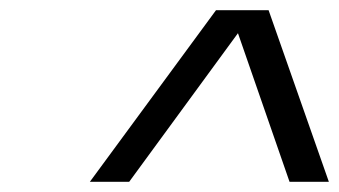

<svg xmlns="http://www.w3.org/2000/svg" viewBox="-20 -699 664 376"><path d="M156 -343 403 -679H506L624 -343H547L446 -634L233 -343Z"/></svg>

Font: Teachers
Style: Italic
Weight: 400
Italic angle: -11°
Designer: Alfredo Marco Pradil, Chank Diesel
Version: Version 1.001